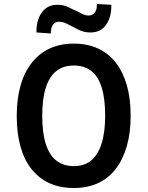

<svg xmlns="http://www.w3.org/2000/svg" viewBox="-20 -934 741 964"><path d="M351 10Q283 10 230 -13.5Q177 -37 139.5 -83.5Q102 -130 83 -197.5Q64 -265 64 -352Q64 -438 83.5 -505.5Q103 -573 140.5 -620Q178 -667 230.5 -691Q283 -715 351 -715Q418 -715 471 -691Q524 -667 560.5 -620.5Q597 -574 616.5 -507Q636 -440 636 -353Q636 -267 616.5 -199.5Q597 -132 560.5 -85Q524 -38 471 -14Q418 10 351 10ZM351 -100Q403 -100 437 -127.5Q471 -155 489.5 -211.5Q508 -268 508 -353Q508 -439 490.5 -495Q473 -551 438 -578Q403 -605 351 -605Q298 -605 263 -577.5Q228 -550 210 -494Q192 -438 192 -352Q192 -267 210 -211Q228 -155 263 -127.5Q298 -100 351 -100ZM235 -766 163 -771Q162 -833 190 -871.5Q218 -910 268 -910Q300 -910 324.5 -897.5Q349 -885 364 -879Q375 -874 391.5 -865Q408 -856 425 -856Q446 -856 457 -872.5Q468 -889 466 -914L539 -910Q540 -849 513 -810Q486 -771 434 -771Q402 -771 377 -783.5Q352 -796 341 -802Q330 -808 312 -816.5Q294 -825 277 -825Q256 -825 245.5 -809.5Q235 -794 235 -766Z"/></svg>

Font: Nunito Sans 7pt Condensed
Style: Bold
Weight: 700
Width: 3
Designer: Vernon Adams
Foundry: Vernon Adams
Version: Version 3.101;gftools[0.9.27]